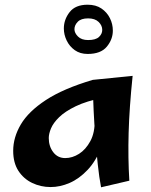

<svg xmlns="http://www.w3.org/2000/svg" viewBox="-20 -780 641 815"><path d="M195 14Q153 14 116.5 -3.5Q80 -21 58 -55Q36 -89 36 -140Q36 -197 68.5 -252Q101 -307 175 -355.5Q249 -404 374 -441L417 -365Q347 -351 301.5 -329Q256 -307 231 -282.5Q206 -258 196.5 -235Q187 -212 187 -194Q187 -159 206 -134Q225 -109 257 -109Q287 -109 315.5 -127Q344 -145 363.5 -181Q383 -217 382 -271L441 -309Q435 -220 411.5 -158.5Q388 -97 352 -59Q316 -21 275.5 -3.5Q235 14 195 14ZM409 15Q401 -26 395 -82.5Q389 -139 384.5 -198Q380 -257 377.5 -310Q375 -363 374 -398.5Q373 -434 374 -441L543 -458Q529 -323 526 -216Q523 -109 529 -13ZM352 -551Q320 -551 297.5 -567Q275 -583 263 -608Q251 -633 251 -659Q251 -697 275.5 -728.5Q300 -760 352 -760Q387 -760 410.5 -744Q434 -728 446.5 -703Q459 -678 459 -650Q459 -613 433.5 -582Q408 -551 352 -551ZM354 -610Q386 -610 400 -623Q414 -636 414 -653Q414 -672 398.5 -687Q383 -702 354 -702Q324 -702 310 -687.5Q296 -673 296 -656Q296 -640 311 -625Q326 -610 354 -610Z"/></svg>

Font: Marhey Medium
Style: Regular
Weight: 500
Designer: Nur Syamsi & Bustanul Arifin
Foundry: Namelatype
Version: Version 1.000